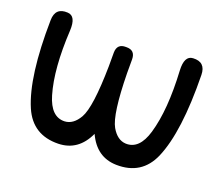

<svg xmlns="http://www.w3.org/2000/svg" viewBox="-95 -655 949 817"><g transform="rotate(20 380.0 -247.0)"><path d="M650.9 -516.1Q612.3 -514.2 615.7 -447.8Q625.5 -272 593.3 -162.6Q567.4 -74.2 505.4 -76.7Q466.8 -78.6 440.9 -123.5Q411.6 -174.8 408.7 -360.4Q409.2 -390.6 408.7 -423.3Q408.2 -464.4 367.7 -463.4H367.2Q366.7 -463.4 366.7 -463.4Q326.2 -464.4 325.7 -423.3Q325.2 -390.6 325.7 -360.4Q322.8 -174.8 293.5 -123.5Q267.6 -78.6 229 -76.7Q167 -74.2 141.1 -162.6Q108.9 -272 118.7 -447.8Q122.1 -514.2 83.5 -516.1Q26.9 -519.5 25.9 -461.4Q21.5 -204.1 75.7 -78.6Q120.6 24.4 235.8 22Q325.7 20 367.2 -70.3Q408.7 20 498.5 22Q613.8 24.4 658.7 -78.6Q712.9 -204.1 708.5 -461.4Q707.5 -519.5 650.9 -516.1Z"/></g></svg>

Font: Comic Relief
Style: Regular
Weight: 400
Designer: Jeff Davis
Foundry: Loudifier
Version: Version 1.200; ttfautohint (v1.8.4.7-5d5b)